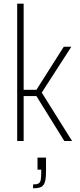

<svg xmlns="http://www.w3.org/2000/svg" viewBox="-20 -763 435 1039"><path d="M73 0V-743H108V-277H177L325 -510H366L206 -262L370 0H328L177 -243H108V0ZM159 256V235Q180 235 189 229.5Q198 224 200.5 210Q203 196 203 172V155H183V90H229V165Q229 192 226 209.5Q223 227 215.5 237.5Q208 248 194 252Q180 256 159 256Z"/></svg>

Font: Saira Condensed Thin
Style: Regular
Weight: 250
Width: 3
Designer: Hector Gatti with collaboration of the Omnibus-Type team
Foundry: Omnibus-Type
Version: Version 1.101